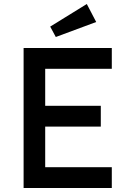

<svg xmlns="http://www.w3.org/2000/svg" viewBox="-20 -940 654 960"><path d="M98 0V-700H539V-596H206V-411H484V-307H206V-104H539V0ZM259 -755 231 -807 414 -920 461 -830Z"/></svg>

Font: Mach
Style: Regular
Weight: 400
Version: Version 1.002